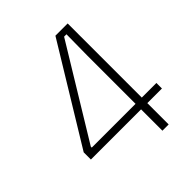

<svg xmlns="http://www.w3.org/2000/svg" viewBox="-182 -749 859 859"><g transform="rotate(-45 248.0 -319.5)"><path d="M348 0V-477.5L349.5 -608.5H334.5L71 -176V-152L55 -170H480V-135H30.5V-180.5L310 -639H387.5V0Z"/></g></svg>

Font: Anek Telugu ExtraLight
Style: Regular
Weight: 250
Version: Version 1.003